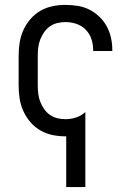

<svg xmlns="http://www.w3.org/2000/svg" viewBox="-20 -548 540 783"><path d="M250 215V8H247Q220 8 193.5 2.5Q167 -3 144 -16.5Q121 -30 103.5 -50.5Q86 -71 75 -95.5Q64 -120 60 -146.5Q56 -173 56 -200V-320Q56 -347 60 -373.5Q64 -400 75 -424.5Q86 -449 103.5 -469.5Q121 -490 144 -503.5Q167 -517 193.5 -522.5Q220 -528 247 -528Q272 -528 297 -524Q322 -520 344 -509Q366 -498 384.5 -480.5Q403 -463 415 -441Q427 -419 432.5 -394.5Q438 -370 438 -345V-340H360V-343Q360 -366 353 -388Q346 -410 330 -426.5Q314 -443 292 -450.5Q270 -458 247 -458Q230 -458 213.5 -454Q197 -450 183 -440Q169 -430 159.5 -416Q150 -402 144 -386.5Q138 -371 136 -354Q134 -337 134 -320V-200Q134 -183 136 -166Q138 -149 144 -133.5Q150 -118 159.5 -104Q169 -90 183 -80Q197 -70 213.5 -66Q230 -62 247 -62Q269 -62 290.5 -69Q312 -76 328 -91V215Z"/></svg>

Font: Iosevka Term
Style: Regular
Weight: 400
Monospace: yes
Designer: Belleve Invis
Foundry: Belleve Invis
Version: Version 30.0.1